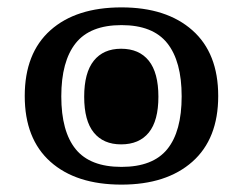

<svg xmlns="http://www.w3.org/2000/svg" viewBox="-20 -489 658 520"><path d="M309 11Q186 11 116.5 -51Q47 -113 47 -229Q47 -345 116.5 -407Q186 -469 309 -469Q431 -469 501 -407Q571 -345 571 -229Q571 -113 501 -51Q431 11 309 11ZM309 -37Q394 -37 433 -85Q472 -133 472 -228Q472 -323 433 -372Q394 -421 309 -421Q224 -421 185 -372Q146 -323 146 -228Q146 -133 185 -85Q224 -37 309 -37ZM308 -98Q260 -98 234 -130Q208 -162 208 -227Q208 -292 234 -324.5Q260 -357 308 -357Q357 -357 383 -324.5Q409 -292 409 -227Q409 -162 383 -130Q357 -98 308 -98Z"/></svg>

Font: Noto Serif Thai
Style: Regular
Weight: 400
Designer: Monotype Design Team
Foundry: Monotype Imaging Inc.
Version: Version 2.001